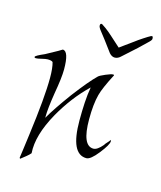

<svg xmlns="http://www.w3.org/2000/svg" viewBox="-99 -486 483 575"><g transform="rotate(15 142.5 -198.5)"><path d="M303 -427Q306 -427 306 -419Q306 -415 295.5 -405.5Q285 -396 271 -382L230 -345Q221 -336 211 -336Q202 -336 194 -345L168 -380Q158 -393 150.5 -402.5Q143 -412 143 -417Q143 -425 149 -423Q151 -422 161.5 -414.5Q172 -407 185 -395L215 -368Q223 -374 231.5 -380Q240 -386 255 -397Q264 -404 278.5 -413.5Q293 -423 299 -426Q301 -427 303 -427ZM16 30Q14 28 14 27Q15 20 17.5 2Q20 -16 24 -47Q32 -107 36 -152Q40 -197 40 -227Q40 -258 35 -275Q31 -279 19 -279Q13 -279 1 -276Q-11 -273 -16 -273Q-21 -273 -21 -276Q-21 -280 7 -292Q55 -318 55 -319Q74 -319 74 -262Q74 -237 65 -186Q61 -161 59 -142.5Q57 -124 57 -111V-108Q66 -124 80.5 -145.5Q95 -167 114 -193Q155 -247 177 -268Q181 -272 197.5 -279Q214 -286 220 -286Q223 -286 223 -284Q199 -238 193 -215Q185 -185 185 -138Q185 -56 220 -56Q232 -56 248 -75Q250 -79 254.5 -83.5Q259 -88 264 -95L265 -91Q265 -80 242 -51Q220 -23 207 -23Q158 -23 158 -127Q158 -156 159.5 -182Q161 -208 165 -231Q140 -207 119.5 -180Q99 -153 82 -123Q41 -50 45 5Q40 11 32.5 17Q25 23 16 30Z"/></g></svg>

Font: Shalimar
Style: Regular
Weight: 400
Designer: Robert E. Leuschke
Foundry: Robert E. Leuschke
Version: Version 1.010; ttfautohint (v1.8.3)